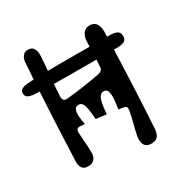

<svg xmlns="http://www.w3.org/2000/svg" viewBox="-184 -856 987 1042"><g transform="rotate(-30 310.0 -335.5)"><path d="M60 -65Q64 -172.5 69 -279Q74 -385.5 80 -488Q81 -495.5 81.2 -503Q81.5 -510.5 82 -518Q82.5 -522.5 83 -527.2Q83.5 -532 83.8 -537Q84 -542 84 -547Q84 -557 84.8 -567.2Q85.5 -577.5 86 -587Q87 -596 87.8 -604.5Q88.5 -613 89 -622Q89 -629.5 89.8 -637Q90.5 -644.5 91 -652Q91 -654.5 91.2 -657Q91.5 -659.5 91.5 -662Q91.5 -664.5 91.8 -667Q92 -669.5 92 -672Q93.5 -692.5 104.5 -708.2Q115.5 -724 138 -724Q163 -724 173.2 -706.2Q183.5 -688.5 182 -662Q178.5 -597 172.2 -536.8Q166 -476.5 163 -414Q162.5 -402 169 -393.8Q175.5 -385.5 191 -387Q241.5 -391.5 296 -399.5Q350.5 -407.5 400 -417Q417.5 -421 424 -427.5Q430.5 -434 431 -446Q434 -484.5 435 -524Q436 -563.5 438 -606Q440.5 -634.5 453.8 -652.8Q467 -671 494 -671Q522 -671 535.2 -650.8Q548.5 -630.5 547 -596Q542.5 -449 536 -297.5Q529.5 -146 521 -10Q519.5 18.5 507.5 35.8Q495.5 53 466 53Q434.5 53 423.2 32Q412 11 418 -21Q425 -56.5 434.5 -91.2Q444 -126 450 -161Q453 -177 449 -184Q445 -191 432 -193Q424.5 -194.5 417 -195.5Q409.5 -196.5 402 -197Q407 -229.5 409.2 -258Q411.5 -286.5 406.2 -304.5Q401 -322.5 383 -323Q370.5 -323.5 361 -315.5Q351.5 -307.5 344.8 -282.2Q338 -257 334 -206Q318.5 -208.5 302 -210.2Q285.5 -212 269 -214Q266 -258.5 261.2 -283.2Q256.5 -308 248.2 -318Q240 -328 227 -328Q204.5 -328 198.8 -303Q193 -278 205 -220Q197.5 -221 190 -221.2Q182.5 -221.5 175 -222Q162.5 -223 157.2 -217Q152 -211 152 -198Q153 -165 156 -132Q159 -99 159 -65Q159 -45 147 -28.5Q135 -12 107 -12Q79.5 -12 69.5 -28Q59.5 -44 60 -65ZM115 -22Q97 -22 84.5 -34.5Q72 -47 72 -64Q72 -82 84.5 -94.5Q97 -107 115 -107Q132.5 -107 144.8 -94.5Q157 -82 157 -64Q157 -47 144.8 -34.5Q132.5 -22 115 -22ZM147 -310Q147 -310 147 -310Q147 -310 147 -310Q147 -310 147 -310Q147 -310 147 -310Q147 -310 147 -310Q147 -310 147 -310Q147 -310 147 -310Q147 -310 147 -310ZM97 -568 93 -495Q63.5 -495 41.8 -497.2Q20 -499.5 8 -507.2Q-4 -515 -4 -532Q-4 -549.5 10.2 -557Q24.5 -564.5 47.5 -566.2Q70.5 -568 97 -568ZM155 -493 162 -570Q259 -571.5 357.5 -570.8Q456 -570 564 -570Q592.5 -570 608.2 -561.2Q624 -552.5 624 -529Q624 -507.5 607.8 -499Q591.5 -490.5 559 -491Q459.5 -492 357.5 -491.5Q255.5 -491 155 -493Z"/></g></svg>

Font: Kablammo
Style: Regular
Weight: 400
Designer: Travis Kochel, Lizy Gershenzon, Daria Petrova, Ethan Cohen
Foundry: Vectro Type Foundry
Version: Version 1.002